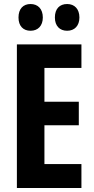

<svg xmlns="http://www.w3.org/2000/svg" viewBox="-20 -935 467 955"><path d="M72 -848C72 -805 96 -782 132 -782C169 -782 193 -807 193 -848C193 -890 169 -915 132 -915C96 -915 72 -892 72 -848ZM253 -848C253 -806 277 -782 314 -782C351 -782 375 -807 375 -848C375 -890 351 -915 314 -915C277 -915 253 -892 253 -848ZM385 0V-119H201V-312H372V-429H201V-597H385V-714H64V0Z"/></svg>

Font: Noto Sans Ethiopic ExtraCondensed
Style: Bold
Weight: 700
Width: 2
Designer: Monotype Design Team
Foundry: Monotype Imaging Inc.
Version: Version 2.102